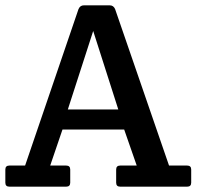

<svg xmlns="http://www.w3.org/2000/svg" viewBox="-20 -699 736 719"><path d="M214 -214 168 -79H228Q243 -79 243 -64V-15Q243 0 228 0H15Q0 0 0 -15V-64Q0 -79 15 -79H74L274 -665Q280 -679 294 -679H391Q405 -679 411 -665L613 -79H681Q696 -79 696 -64V-15Q696 0 681 0H430Q415 0 415 -15V-64Q415 -79 430 -79H492L445 -214ZM329 -583 234 -289H423Z"/></svg>

Font: Crete Round
Style: Regular
Weight: 400
Designer: Veronika Burian
Foundry: TypeTogether
Version: Version 1.001